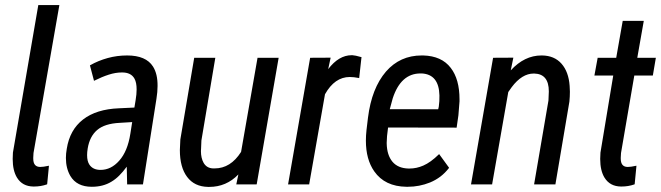

<svg xmlns="http://www.w3.org/2000/svg" viewBox="-20 -731 2620 761"><path d="M131.8 -710.9H215.3L112.8 -124.5L111.8 -106.4Q111.8 -104 111.8 -102.1Q111.8 -69.8 138.7 -69.3Q139.2 -69.3 139.6 -69.3Q151.4 -69.3 171.4 -73.7L173.8 -74.2V-71.8L167 -1.5L166.5 -0.5L165.5 0Q141.6 8.3 115.2 8.3Q113.8 8.3 112.3 8.3Q68.8 7.8 47.4 -26.9Q30.3 -54.7 30.3 -101.1Q30.3 -112.8 31.2 -125.5V-126Z M496.6 -200.7 503.9 -247.1 454.6 -244.1Q395 -241.2 365.2 -215.8Q335.4 -190.4 327.6 -142.6Q325.2 -127.9 325.2 -116.2Q325.2 -91.8 334.5 -78.1Q348.6 -57.6 378.4 -57.6Q420.4 -57.6 452.6 -94.2Q485.8 -131.3 496.6 -200.7ZM483.9 -511.2Q558.6 -511.2 586.4 -467.3Q605 -438 604.5 -390.1Q604.5 -366.7 600.1 -339.4L546.9 -2L546.4 0H544.9H485.4H483.9V-1.5L482.4 -70.3Q467.3 -49.8 452.6 -35.2Q438 -20.5 421.4 -10.7Q388.7 9.3 343.8 9.3Q284.2 9.3 258.8 -33.7Q241.2 -64 241.2 -105Q241.2 -122.1 244.6 -141.1Q256.3 -216.3 309.1 -257.3Q361.8 -298.3 451.7 -301.8L512.7 -304.7L517.6 -334.5Q521.5 -357.9 521.5 -376.5Q521.5 -403.8 513.2 -418.9Q499.5 -444.3 462.9 -443.8Q438 -443.8 411.1 -435.1Q383.8 -426.3 354.5 -411.6L352.5 -410.6L352.1 -412.6L336.9 -470.2L336.4 -471.7L337.9 -472.7Q369.6 -490.7 407 -501Q444.3 -511.2 483.9 -511.2Z M833 -499.5 778.3 -174.3 776.9 -140.6Q776.9 -136.2 776.4 -132.3Q776.4 -104.5 787.1 -85.4Q799.3 -64.5 824.2 -63.5Q827.1 -63.5 830.6 -63.5Q894 -63.5 935.5 -128.9L1000.5 -500.5V-502H1002H1082.5H1084.5L1084 -499.5L997.6 -1.5L997.1 0H995.6H918.9H916.5L917 -2.4L924.8 -39.6Q877 9.8 809.6 9.8Q807.1 9.8 804.7 9.8Q750.5 8.8 721.7 -29.8Q692.9 -67.9 692.9 -136.2L694.8 -178.2L749.5 -500.5V-502H751H831.1H833.5Z M1403.8 -421.4 1401.9 -421.9Q1382.3 -425.8 1366.2 -425.8Q1306.6 -425.8 1268.1 -357.4L1205.6 -1.5V0H1204.1H1123.5H1121.6L1122.1 -2L1209 -500.5L1209.5 -502H1210.9L1288.6 -502.4H1290.5L1290 -500L1280.8 -457Q1322.8 -512.2 1374 -512.2Q1375 -512.2 1376.5 -512.2Q1387.7 -511.7 1411.1 -504.9H1413.1L1412.6 -502.9L1403.8 -423.3Z M1716.8 -297.9 1719.2 -308.6Q1722.2 -329.6 1721.7 -353Q1719.7 -436 1651.9 -439.9Q1648.9 -439.9 1646.5 -439.9Q1568.8 -439.9 1536.6 -341.3L1524.9 -298.3ZM1684.6 -7.8Q1642.1 9.3 1596.2 9.3Q1593.8 9.3 1591.3 9.3Q1505.4 8.3 1463.4 -51.8Q1430.2 -99.1 1430.2 -173.3Q1430.2 -193.4 1432.6 -215.3L1438.5 -264.6Q1453.1 -381.3 1509.8 -447.3Q1565.4 -511.2 1651.4 -511.2Q1654.3 -511.2 1657.2 -511.2Q1730.5 -509.3 1766.6 -461.9Q1801.3 -417 1801.3 -337.4Q1801.3 -333.5 1801.3 -329.6V-329.1L1796.9 -273.9L1790 -226.1V-225.1H1788.6L1518.1 -225.6Q1512.7 -188 1512.7 -165.5Q1512.7 -163.6 1512.7 -162.1Q1513.7 -116.2 1535.6 -89.8Q1557.6 -64 1599.1 -63Q1601.1 -63 1603 -63Q1630.9 -63 1657.7 -74.7Q1687 -87.4 1719.2 -119.1L1720.7 -120.1L1721.7 -118.7L1759.3 -66.9L1759.8 -65.9L1759.3 -64.9Q1744.1 -45.4 1725.6 -31.2Q1707 -17.1 1684.6 -7.8Z M2153.8 -332.5 2155.3 -368.7Q2155.3 -438 2097.7 -439.5Q2096.7 -439.5 2095.2 -439.5Q2048.8 -439.5 2008.3 -385.7L1994.6 -366.2L1930.7 -1.5V0H1929.2H1848.6H1846.7L1847.2 -2L1934.1 -500.5L1934.6 -502H1936L2012.2 -502.4H2014.6L2014.2 -500L2004.4 -452.1Q2058.6 -511.2 2126 -511.2Q2127 -511.2 2127.9 -511.2Q2177.2 -510.7 2205.6 -478.5Q2233.9 -446.3 2237.8 -390.6Q2238.3 -378.9 2238.8 -367.7Q2238.8 -347.7 2236.8 -328.1L2181.6 -1.5V0H2180.2H2099.1H2097.2V-2Z M2494.1 -431.6 2441.4 -124.5 2440.4 -106.4Q2440.4 -104.5 2440.4 -102.1Q2440.4 -69.8 2467.3 -69.3Q2467.8 -69.3 2468.3 -69.3Q2480 -69.3 2500 -73.7L2502.4 -74.2V-71.8L2495.6 -1.5L2495.1 -0.5L2494.1 0Q2470.2 8.3 2443.8 8.3Q2442.4 8.3 2440.9 8.3Q2397.5 7.8 2376 -26.9Q2358.9 -54.7 2358.9 -101.1Q2358.9 -112.8 2359.9 -125.5V-126L2410.6 -431.6H2338.4H2335.9L2336.4 -434.1L2348.6 -500.5V-502H2350.1H2422.4L2448.2 -648.4H2531.7L2505.9 -502H2577.6H2579.6L2579.1 -499.5L2567.9 -433.6L2567.4 -431.6H2565.9Z"/></svg>

Font: MAUL Condensed Italic
Style: Condenced Regular Italic
Weight: 400
Italic angle: -12°
Designer: MAUL
Version: Version 1.0; 2020; ttfautohint (v1.8.3)